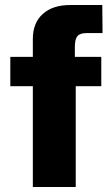

<svg xmlns="http://www.w3.org/2000/svg" viewBox="-20 -743 439 763"><path d="M382.5 -517V-400.5H281V0H110.5V-400.5H21V-517H110.5V-588.5Q110.5 -652 150 -687.5Q189.5 -723 258.5 -723H386.5L387.5 -611.5H323.5Q297.5 -611.5 287.5 -599.2Q277.5 -587 277.5 -557V-517Z"/></svg>

Font: Public Sans ExtraBold
Style: Regular
Weight: 800
Designer: The Public Sans Project Authors: Dan O. Williams and USWDS (Libre Franklin designed by Pablo Impallari and Rodrigo Fuenz
Version: Version 1.007